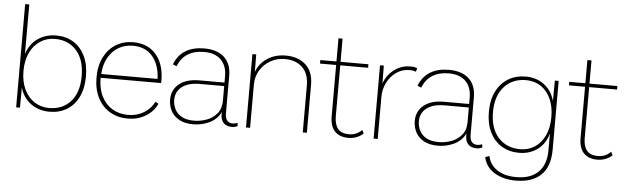

<svg xmlns="http://www.w3.org/2000/svg" viewBox="-53 -904 4241 1304"><g transform="rotate(5 2067.5 -252.0)"><path d="M298 10Q226 10 172 -29Q118 -68 98 -137L97 0H71V-704H99V-365Q120 -434 174 -472Q228 -510 300 -510Q367 -510 417.5 -479Q468 -448 496.5 -390Q525 -332 525 -250Q525 -169 496.5 -110.5Q468 -52 417 -21Q366 10 298 10ZM294 -15Q386 -15 441 -77Q496 -139 496 -250Q496 -361 441 -423.5Q386 -486 294 -486Q238 -486 193.5 -457Q149 -428 124 -375Q99 -322 99 -250Q99 -178 124.5 -125Q150 -72 194 -43.5Q238 -15 294 -15Z M832 10Q764 10 711 -21Q658 -52 627.5 -110.5Q597 -169 597 -250Q597 -331 627 -389.5Q657 -448 708.5 -479Q760 -510 825 -510Q925 -510 981.5 -444Q1038 -378 1038 -267Q1038 -259 1037 -250H619H625Q625 -176 651.5 -123.5Q678 -71 725 -43Q772 -15 832 -15Q891 -15 938.5 -43Q986 -71 1010 -120L1032 -108Q1006 -53 952.5 -21.5Q899 10 832 10ZM627 -276H1011Q1008 -370 960 -428Q912 -486 824 -486Q771 -486 728 -461Q685 -436 658 -389Q631 -342 627 -276Z M1466 -335Q1466 -405 1426 -445.5Q1386 -486 1310 -486Q1245 -486 1199.5 -458Q1154 -430 1132 -373L1106 -384Q1131 -448 1182.5 -479Q1234 -510 1309 -510Q1397 -510 1445.5 -466Q1494 -422 1494 -338V-84Q1494 -19 1546 -19Q1553 -19 1562 -21Q1571 -23 1578 -26L1581 -5Q1565 5 1540 5Q1523 5 1505.5 -2Q1488 -9 1476.5 -27.5Q1465 -46 1465 -80V-90Q1441 -39 1388.5 -14.5Q1336 10 1278 10Q1220 10 1182 -11.5Q1144 -33 1126 -68Q1108 -103 1108 -144Q1108 -210 1157 -250.5Q1206 -291 1295 -291H1466ZM1282 -15Q1324 -15 1366.5 -30Q1409 -45 1437.5 -79Q1466 -113 1466 -167V-267H1299Q1222 -267 1179 -234Q1136 -201 1136 -144Q1136 -111 1151 -81Q1166 -51 1198 -33Q1230 -15 1282 -15Z M1638 0V-500H1664L1665 -380Q1685 -438 1738.5 -474Q1792 -510 1865 -510Q1950 -510 2001.5 -463Q2053 -416 2053 -327V0H2025V-320Q2025 -401 1980 -443.5Q1935 -486 1861 -486Q1807 -486 1762.5 -460.5Q1718 -435 1692 -392Q1666 -349 1666 -294V0Z M2426 -52 2438 -29Q2421 -12 2394.5 -1Q2368 10 2337 10Q2276 10 2243.5 -24.5Q2211 -59 2211 -127V-476H2101V-500H2211V-658H2239V-500H2429V-476H2239V-129Q2239 -74 2262.5 -44.5Q2286 -15 2338 -15Q2391 -15 2426 -52Z M2508 0V-500H2534L2535 -377Q2545 -411 2570.5 -441.5Q2596 -472 2632.5 -491Q2669 -510 2714 -510Q2728 -510 2741 -508Q2754 -506 2761 -502L2755 -478Q2746 -481 2736 -483Q2726 -485 2710 -485Q2661 -485 2621.5 -457.5Q2582 -430 2559 -385Q2536 -340 2536 -287V0Z M3134 -335Q3134 -405 3094 -445.5Q3054 -486 2978 -486Q2913 -486 2867.5 -458Q2822 -430 2800 -373L2774 -384Q2799 -448 2850.5 -479Q2902 -510 2977 -510Q3065 -510 3113.5 -466Q3162 -422 3162 -338V-84Q3162 -19 3214 -19Q3221 -19 3230 -21Q3239 -23 3246 -26L3249 -5Q3233 5 3208 5Q3191 5 3173.5 -2Q3156 -9 3144.5 -27.5Q3133 -46 3133 -80V-90Q3109 -39 3056.5 -14.5Q3004 10 2946 10Q2888 10 2850 -11.5Q2812 -33 2794 -68Q2776 -103 2776 -144Q2776 -210 2825 -250.5Q2874 -291 2963 -291H3134ZM2950 -15Q2992 -15 3034.5 -30Q3077 -45 3105.5 -79Q3134 -113 3134 -167V-267H2967Q2890 -267 2847 -234Q2804 -201 2804 -144Q2804 -111 2819 -81Q2834 -51 2866 -33Q2898 -15 2950 -15Z M3494 200Q3408 200 3348 163Q3288 126 3274 59L3302 49Q3314 108 3364.5 142Q3415 176 3496 176Q3593 176 3645.5 124.5Q3698 73 3698 -26V-140Q3679 -68 3625.5 -29Q3572 10 3500 10Q3433 10 3381.5 -21Q3330 -52 3301 -110.5Q3272 -169 3272 -250Q3272 -332 3301.5 -390Q3331 -448 3382.5 -479Q3434 -510 3502 -510Q3573 -510 3626 -471Q3679 -432 3699 -361L3700 -500H3726V-31Q3726 85 3665.5 142.5Q3605 200 3494 200ZM3505 -15Q3561 -15 3604.5 -43.5Q3648 -72 3673 -125Q3698 -178 3698 -251Q3698 -323 3673.5 -376Q3649 -429 3605.5 -457.5Q3562 -486 3505 -486Q3413 -486 3356.5 -423.5Q3300 -361 3300 -250Q3300 -139 3356.5 -77Q3413 -15 3505 -15Z M4123 -52 4135 -29Q4118 -12 4091.5 -1Q4065 10 4034 10Q3973 10 3940.5 -24.5Q3908 -59 3908 -127V-476H3798V-500H3908V-658H3936V-500H4126V-476H3936V-129Q3936 -74 3959.5 -44.5Q3983 -15 4035 -15Q4088 -15 4123 -52Z"/></g></svg>

Font: Prodigy Sans ExtraLight
Style: Regular
Weight: 200
Designer: Wei Huang
Foundry: Wei Huang
Version: Version 1.003; ttfautohint (v1.8.3)